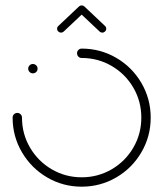

<svg xmlns="http://www.w3.org/2000/svg" viewBox="-20 -701 614 721"><path d="M85.9 -443Q85.9 -450.4 91.1 -455.6Q96.3 -460.7 103.3 -460.7Q110.7 -460.7 115.9 -455.6Q121.1 -450.4 121.1 -443Q121.1 -435.6 115.9 -430.6Q110.7 -425.6 103.3 -425.6Q96.3 -425.6 91.1 -430.7Q85.9 -435.9 85.9 -443ZM269.3 -501.1Q269.3 -508.5 274.4 -513.5Q279.6 -518.5 286.7 -518.5Q357 -518.5 416.7 -483.7Q476.3 -448.9 511.1 -389.3Q545.9 -329.6 545.9 -259.3Q545.9 -188.9 511.1 -129.3Q476.3 -69.6 416.7 -34.8Q357 0 286.7 0Q216.3 0 156.9 -34.8Q97.4 -69.6 62.4 -129.3Q27.4 -188.9 27.4 -259.3Q27.4 -266.7 32.6 -271.9Q37.8 -277 45.2 -277Q52.2 -277 57.4 -271.9Q62.6 -266.7 62.6 -259.3Q62.6 -198.1 92.8 -146.7Q123 -95.2 174.4 -65.2Q225.9 -35.2 286.7 -35.2Q347.8 -35.2 399.3 -65.2Q450.7 -95.2 480.7 -146.7Q510.7 -198.1 510.7 -259.3Q510.7 -320.4 480.7 -371.9Q450.7 -423.3 399.3 -453.3Q347.8 -483.3 286.7 -483.3Q279.3 -483.3 274.3 -488.5Q269.3 -493.7 269.3 -501.1ZM286.7 -680.7Q292.6 -680.7 297 -676.5Q301.5 -672.2 301.5 -666.3Q301.5 -659.6 296.7 -655.6L219.3 -582.6Q215.2 -578.5 209.3 -578.5Q203.3 -578.5 198.9 -582.8Q194.4 -587 194.4 -593Q194.4 -599.6 199.3 -603.7L276.7 -676.7Q280.7 -680.7 286.7 -680.7ZM297.4 -676.3 374.1 -603.7Q378.9 -599.6 378.9 -593Q378.9 -587 374.4 -582.8Q370 -578.5 364.1 -578.5Q358.1 -578.5 354.1 -582.6L277.4 -654.8Z"/></svg>

Font: 26F Galaxy Sans Light
Style: Regular
Weight: 300
Designer: C₂₉H₂₅N₃O₅
Version: Version 1.100